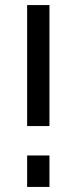

<svg xmlns="http://www.w3.org/2000/svg" viewBox="-20 -737 302 757"><path d="M87 -240V-717H175V-240ZM87 0V-124H175V0Z"/></svg>

Font: Raleway Medium Alt1
Style: Regular
Weight: 500
Designer: Matt McInerney, Pablo Impallari, Rodrigo Fuenzalida
Foundry: Matt McInerney, Pablo Impallari, Rodrigo Fuenzalida
Version: Version 3.000g; ttfautohint (v1.5) -l 8 -r 28 -G 28 -x 14 -D